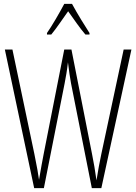

<svg xmlns="http://www.w3.org/2000/svg" viewBox="-20 -969 702 989"><path d="M351 -949H311C288 -905 246 -833 222 -799V-791H244C270 -822 305 -875 331 -911C359 -872 392 -823 420 -791H441V-799C425 -823 376 -902 351 -949ZM657 -714H617L502 -176C493 -134 485 -90 477 -40C469 -95 464 -127 454 -176L348 -714H311L205 -176C200 -151 189 -91 181 -43C178 -67 170 -113 157 -176L44 -714H5L156 0H206L313 -540C320 -578 325 -603 330 -648C336 -598 340 -573 346 -539L453 0H502Z"/></svg>

Font: Noto Sans Devanagari UI ExtraCondensed ExtraLight
Style: Regular
Weight: 200
Width: 2
Designer: Jelle Bosma - Monotype Design Team
Foundry: Monotype Imaging Inc.
Version: Version 2.004